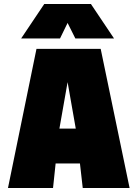

<svg xmlns="http://www.w3.org/2000/svg" viewBox="-20 -943 690 963"><path d="M485 -698 630 0H395L381 -123H259L246 0H20L163 -698ZM360 -298 319 -531 278 -298ZM202 -923H436L552 -750H358L319 -828L281 -750H86Z"/></svg>

Font: Azeret Mono Black
Style: Regular
Weight: 900
Designer: Martin Vácha
Foundry: Displaay
Version: Version 1.000; Glyphs 3.0.3, build 3074